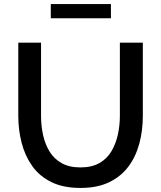

<svg xmlns="http://www.w3.org/2000/svg" viewBox="-20 -920 792 945"><path d="M376 5Q291 5 232.5 -24Q174 -53 138.5 -103Q103 -153 86.5 -217Q70 -281 70 -350V-710H182V-350Q182 -301 192 -255.5Q202 -210 224 -174Q246 -138 283.5 -117Q321 -96 376 -96Q432 -96 469.5 -117.5Q507 -139 528.5 -175.5Q550 -212 560 -257Q570 -302 570 -350V-710H683V-350Q683 -277 665.5 -212.5Q648 -148 611.5 -99.5Q575 -51 517 -23Q459 5 376 5ZM230 -830V-900H526V-830Z"/></svg>

Font: Raleway Thin SemiBold
Style: Regular
Weight: 600
Version: Version 4.026